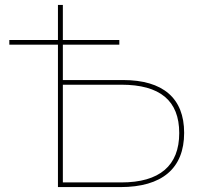

<svg xmlns="http://www.w3.org/2000/svg" viewBox="-20 -762 823 782"><path d="M216 0H470C640 0 730 -76 730 -221C730 -362 644 -436 481 -436H236V-580H466V-599H236V-742H216V-599H18V-580H216ZM474 -19H236V-417H474C632 -417 710 -352 710 -220C710 -87 630 -19 474 -19Z"/></svg>

Font: Chess Sans Thin
Style: Regular
Weight: 100
Designer: Wolf Bōese
Foundry: Wolf Bōese
Version: Version 7.223;Glyphs 3.3 (3306)